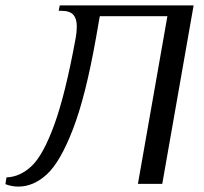

<svg xmlns="http://www.w3.org/2000/svg" viewBox="-73 -680 756 710"><path d="M-53 1 -49 -24Q2 -26 44.5 -66.5Q87 -107 128 -219.5Q169 -332 207 -540Q211 -561 211 -583Q211 -611 198 -625.5Q185 -640 154 -640H144L148 -660H643L527 0H437L546 -620H296L282 -540Q244 -325 197 -203Q150 -81 100.5 -35.5Q51 10 -5 10Q-30 10 -53 1Z"/></svg>

Font: Philosopher
Style: Italic
Weight: 400
Italic angle: -10°
Designer: Jovanny Lemonad
Foundry: Jovanny Lemonad
Version: Version 2.000